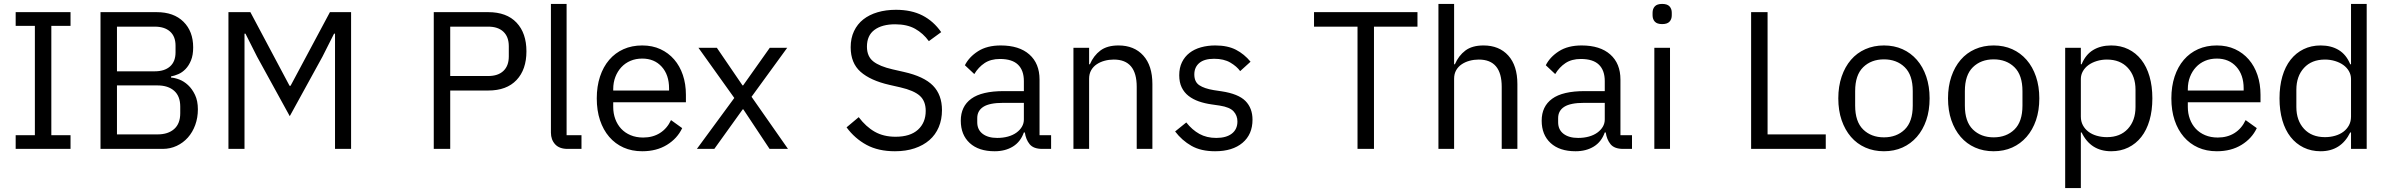

<svg xmlns="http://www.w3.org/2000/svg" viewBox="-20 -760 12185 980"><path d="M60 0V-70H158V-628H60V-698H340V-628H242V-70H340V0Z M493 -698H780Q867 -698 916.5 -649Q966 -600 966 -518Q966 -479 955 -452Q944 -425 927 -407.5Q910 -390 890 -381.5Q870 -373 853 -370V-364Q872 -363 895.5 -354Q919 -345 940 -325.5Q961 -306 975.5 -275.5Q990 -245 990 -202Q990 -159 976.5 -122Q963 -85 939 -58Q915 -31 882 -15.5Q849 0 810 0H493ZM577 -74H784Q838 -74 869 -101.5Q900 -129 900 -182V-216Q900 -269 869 -296.5Q838 -324 784 -324H577ZM577 -396H770Q820 -396 848 -421Q876 -446 876 -493V-527Q876 -574 848 -599Q820 -624 770 -624H577Z M1690 -588H1685L1626 -471L1459 -167L1292 -471L1233 -588H1228V0H1146V-698H1258L1458 -322H1463L1664 -698H1772V0H1690Z M2194 0V-698H2472Q2566 -698 2616.5 -644.5Q2667 -591 2667 -498Q2667 -405 2616.5 -351.5Q2566 -298 2472 -298H2278V0ZM2278 -372H2472Q2522 -372 2549.5 -398Q2577 -424 2577 -472V-524Q2577 -572 2549.5 -598Q2522 -624 2472 -624H2278Z M2877 0Q2835 0 2813.5 -23.5Q2792 -47 2792 -83V-740H2872V-70H2948V0Z M3258 12Q3205 12 3162.5 -7Q3120 -26 3089.5 -61.5Q3059 -97 3042.5 -146.5Q3026 -196 3026 -258Q3026 -319 3042.5 -369Q3059 -419 3089.5 -454.5Q3120 -490 3162.5 -509Q3205 -528 3258 -528Q3310 -528 3351 -509Q3392 -490 3421 -456.5Q3450 -423 3465.5 -377Q3481 -331 3481 -276V-238H3110V-214Q3110 -181 3120.5 -152.5Q3131 -124 3150.5 -103Q3170 -82 3198.5 -70Q3227 -58 3263 -58Q3312 -58 3348.5 -81Q3385 -104 3405 -147L3462 -106Q3437 -53 3384 -20.5Q3331 12 3258 12ZM3258 -461Q3225 -461 3198 -449.5Q3171 -438 3151.5 -417Q3132 -396 3121 -367.5Q3110 -339 3110 -305V-298H3395V-309Q3395 -378 3357.5 -419.5Q3320 -461 3258 -461Z M3537 0 3728 -260 3545 -516H3639L3770 -324H3773L3909 -516H3998L3816 -266L4002 0H3908L3774 -202H3771L3626 0Z M4548 12Q4463 12 4403 -20.5Q4343 -53 4301 -110L4363 -162Q4400 -113 4445 -87.5Q4490 -62 4551 -62Q4626 -62 4665.5 -98Q4705 -134 4705 -194Q4705 -244 4675 -271Q4645 -298 4576 -314L4519 -327Q4423 -349 4372.5 -393.5Q4322 -438 4322 -519Q4322 -565 4339 -601Q4356 -637 4386.5 -661Q4417 -685 4459.5 -697.5Q4502 -710 4553 -710Q4632 -710 4688.5 -681Q4745 -652 4784 -596L4721 -550Q4692 -590 4651 -613Q4610 -636 4549 -636Q4482 -636 4443.5 -607.5Q4405 -579 4405 -522Q4405 -472 4437.5 -446.5Q4470 -421 4536 -406L4593 -393Q4696 -370 4742 -323Q4788 -276 4788 -198Q4788 -150 4771.5 -111Q4755 -72 4724 -45Q4693 -18 4648.5 -3Q4604 12 4548 12Z M5300 0Q5255 0 5235.5 -24Q5216 -48 5211 -84H5206Q5189 -36 5150 -12Q5111 12 5057 12Q4975 12 4929.5 -30Q4884 -72 4884 -144Q4884 -217 4937.5 -256Q4991 -295 5104 -295H5206V-346Q5206 -401 5176 -430Q5146 -459 5084 -459Q5037 -459 5005.5 -438Q4974 -417 4953 -382L4905 -427Q4926 -469 4972 -498.5Q5018 -528 5088 -528Q5182 -528 5234 -482Q5286 -436 5286 -354V-70H5345V0ZM5070 -56Q5100 -56 5125 -63Q5150 -70 5168 -83Q5186 -96 5196 -113Q5206 -130 5206 -150V-235H5100Q5031 -235 4999.5 -215Q4968 -195 4968 -157V-136Q4968 -98 4995.5 -77Q5023 -56 5070 -56Z M5459 0V-516H5539V-432H5543Q5562 -476 5596.5 -502Q5631 -528 5689 -528Q5769 -528 5815.5 -476.5Q5862 -425 5862 -331V0H5782V-317Q5782 -456 5665 -456Q5641 -456 5618.5 -450Q5596 -444 5578 -432Q5560 -420 5549.5 -401.5Q5539 -383 5539 -358V0Z M6182 12Q6110 12 6061.5 -15.5Q6013 -43 5978 -89L6035 -135Q6065 -97 6102 -76.5Q6139 -56 6188 -56Q6239 -56 6267.5 -78Q6296 -100 6296 -140Q6296 -170 6276.5 -191.5Q6257 -213 6206 -221L6165 -227Q6129 -232 6099 -242.5Q6069 -253 6046.5 -270.5Q6024 -288 6011.5 -314Q5999 -340 5999 -376Q5999 -414 6013 -442.5Q6027 -471 6051.5 -490Q6076 -509 6110 -518.5Q6144 -528 6183 -528Q6246 -528 6288.5 -506Q6331 -484 6363 -445L6310 -397Q6293 -421 6260 -440.5Q6227 -460 6177 -460Q6127 -460 6101.5 -438.5Q6076 -417 6076 -380Q6076 -342 6101.5 -325Q6127 -308 6175 -300L6215 -294Q6301 -281 6337 -244.5Q6373 -208 6373 -149Q6373 -74 6322 -31Q6271 12 6182 12Z M6993 -624V0H6909V-624H6687V-698H7215V-624Z M7322 -740H7402V-432H7406Q7425 -476 7459.5 -502Q7494 -528 7552 -528Q7632 -528 7678.5 -476.5Q7725 -425 7725 -331V0H7645V-317Q7645 -456 7528 -456Q7504 -456 7481.5 -450Q7459 -444 7441 -432Q7423 -420 7412.5 -401.5Q7402 -383 7402 -358V0H7322Z M8265 0Q8220 0 8200.5 -24Q8181 -48 8176 -84H8171Q8154 -36 8115 -12Q8076 12 8022 12Q7940 12 7894.5 -30Q7849 -72 7849 -144Q7849 -217 7902.5 -256Q7956 -295 8069 -295H8171V-346Q8171 -401 8141 -430Q8111 -459 8049 -459Q8002 -459 7970.5 -438Q7939 -417 7918 -382L7870 -427Q7891 -469 7937 -498.5Q7983 -528 8053 -528Q8147 -528 8199 -482Q8251 -436 8251 -354V-70H8310V0ZM8035 -56Q8065 -56 8090 -63Q8115 -70 8133 -83Q8151 -96 8161 -113Q8171 -130 8171 -150V-235H8065Q7996 -235 7964.5 -215Q7933 -195 7933 -157V-136Q7933 -98 7960.5 -77Q7988 -56 8035 -56Z M8464 -637Q8438 -637 8426.5 -649.5Q8415 -662 8415 -682V-695Q8415 -715 8426.5 -727.5Q8438 -740 8464 -740Q8490 -740 8501.5 -727.5Q8513 -715 8513 -695V-682Q8513 -662 8501.5 -649.5Q8490 -637 8464 -637ZM8424 -516H8504V0H8424Z M8918 0V-698H9002V-74H9299V0Z M9596 12Q9544 12 9501 -7Q9458 -26 9427.5 -61.5Q9397 -97 9380 -146.5Q9363 -196 9363 -258Q9363 -319 9380 -369Q9397 -419 9427.5 -454.5Q9458 -490 9501 -509Q9544 -528 9596 -528Q9648 -528 9690.5 -509Q9733 -490 9764 -454.5Q9795 -419 9812 -369Q9829 -319 9829 -258Q9829 -196 9812 -146.5Q9795 -97 9764 -61.5Q9733 -26 9690.5 -7Q9648 12 9596 12ZM9596 -59Q9661 -59 9702 -99Q9743 -139 9743 -221V-295Q9743 -377 9702 -417Q9661 -457 9596 -457Q9531 -457 9490 -417Q9449 -377 9449 -295V-221Q9449 -139 9490 -99Q9531 -59 9596 -59Z M10156 12Q10104 12 10061 -7Q10018 -26 9987.5 -61.5Q9957 -97 9940 -146.5Q9923 -196 9923 -258Q9923 -319 9940 -369Q9957 -419 9987.5 -454.5Q10018 -490 10061 -509Q10104 -528 10156 -528Q10208 -528 10250.5 -509Q10293 -490 10324 -454.5Q10355 -419 10372 -369Q10389 -319 10389 -258Q10389 -196 10372 -146.5Q10355 -97 10324 -61.5Q10293 -26 10250.5 -7Q10208 12 10156 12ZM10156 -59Q10221 -59 10262 -99Q10303 -139 10303 -221V-295Q10303 -377 10262 -417Q10221 -457 10156 -457Q10091 -457 10050 -417Q10009 -377 10009 -295V-221Q10009 -139 10050 -99Q10091 -59 10156 -59Z M10521 -516H10601V-432H10605Q10625 -481 10663.5 -504.5Q10702 -528 10756 -528Q10804 -528 10843 -509Q10882 -490 10909.5 -455Q10937 -420 10951.5 -370Q10966 -320 10966 -258Q10966 -196 10951.5 -146Q10937 -96 10909.5 -61Q10882 -26 10843 -7Q10804 12 10756 12Q10651 12 10605 -84H10601V200H10521ZM10734 -60Q10802 -60 10841 -102.5Q10880 -145 10880 -214V-302Q10880 -371 10841 -413.5Q10802 -456 10734 -456Q10707 -456 10682.5 -448.5Q10658 -441 10640 -428Q10622 -415 10611.5 -396.5Q10601 -378 10601 -357V-165Q10601 -140 10611.5 -120.5Q10622 -101 10640 -87.5Q10658 -74 10682.5 -67Q10707 -60 10734 -60Z M11295 12Q11242 12 11199.5 -7Q11157 -26 11126.5 -61.5Q11096 -97 11079.5 -146.5Q11063 -196 11063 -258Q11063 -319 11079.5 -369Q11096 -419 11126.5 -454.5Q11157 -490 11199.5 -509Q11242 -528 11295 -528Q11347 -528 11388 -509Q11429 -490 11458 -456.5Q11487 -423 11502.5 -377Q11518 -331 11518 -276V-238H11147V-214Q11147 -181 11157.5 -152.5Q11168 -124 11187.5 -103Q11207 -82 11235.5 -70Q11264 -58 11300 -58Q11349 -58 11385.5 -81Q11422 -104 11442 -147L11499 -106Q11474 -53 11421 -20.5Q11368 12 11295 12ZM11295 -461Q11262 -461 11235 -449.5Q11208 -438 11188.5 -417Q11169 -396 11158 -367.5Q11147 -339 11147 -305V-298H11432V-309Q11432 -378 11394.5 -419.5Q11357 -461 11295 -461Z M11980 -84H11976Q11929 12 11825 12Q11777 12 11738 -7Q11699 -26 11671.5 -61Q11644 -96 11629.5 -146Q11615 -196 11615 -258Q11615 -320 11629.5 -370Q11644 -420 11671.5 -455Q11699 -490 11738 -509Q11777 -528 11825 -528Q11879 -528 11917.5 -504.5Q11956 -481 11976 -432H11980V-740H12060V0H11980ZM11847 -60Q11874 -60 11898.5 -67Q11923 -74 11941 -87.5Q11959 -101 11969.5 -120.5Q11980 -140 11980 -165V-357Q11980 -378 11969.5 -396.5Q11959 -415 11941 -428Q11923 -441 11898.5 -448.5Q11874 -456 11847 -456Q11779 -456 11740 -413.5Q11701 -371 11701 -302V-214Q11701 -145 11740 -102.5Q11779 -60 11847 -60Z"/></svg>

Font: IBM Plex Sans Thai Looped
Style: Regular
Weight: 400
Designer: Mike Abbink, Paul van der Laan, Pieter van Rosmalen, Ben Mitchell, Mark Frömberg
Foundry: Bold Monday
Version: Version 1.1